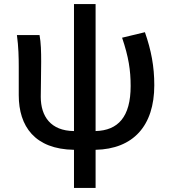

<svg xmlns="http://www.w3.org/2000/svg" viewBox="-20 -722 837 942"><path d="M579 -537C611 -443 621 -377 621 -300C621 -148 559 -82 449 -79V-702H343V-79C229 -80 180 -151 180 -247C180 -285 182 -364 182 -419C182 -469 181 -512 174 -550H63C71 -492 72 -438 72 -394V-255C72 -102 151 10 343 13V200H449V13C633 9 737 -104 737 -304C737 -396 722 -475 691 -564Z"/></svg>

Font: Noto Sans Japanese Medium
Style: Regular
Weight: 500
Designer: Ryoko NISHIZUKA (kana & ideographs); Paul D. Hunt (Latin, Greek & Cyrillic); Wenlong ZHANG (bopomofo); Sandoll Communica
Foundry: Adobe Systems Incorporated
Version: Version 1.000;PS 1;hotconv 1.0.78;makeotf.lib2.5.61930